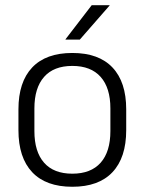

<svg xmlns="http://www.w3.org/2000/svg" viewBox="-20 -702 553 734"><path d="M256.5 12Q155.5 12 103 -43.8Q50.5 -99.5 50.5 -204.5V-284Q50.5 -388.5 103 -444Q155.5 -499.5 256.5 -499.5Q357.5 -499.5 410 -444Q462.5 -388.5 462.5 -284V-204.5Q462.5 -99.5 410 -43.8Q357.5 12 256.5 12ZM256.5 -38Q327.5 -38 364.8 -80Q402 -122 402 -201V-287.5Q402 -366 364.8 -408Q327.5 -450 256.5 -450Q185.5 -450 148.5 -408Q111.5 -366 111.5 -287.5V-201Q111.5 -122 148.5 -80Q185.5 -38 256.5 -38ZM330.5 -682H399V-681L285 -550.5H230.5V-552Z"/></svg>

Font: Anek Telugu Light
Style: Regular
Weight: 300
Version: Version 1.003